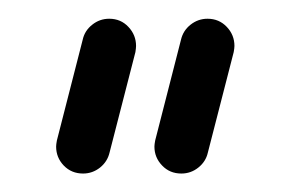

<svg xmlns="http://www.w3.org/2000/svg" viewBox="-20 -620 313 209"><path d="M235.2 -570Q235.2 -567.8 234.4 -563.3L206.3 -454.1Q204.1 -444.1 195.9 -437.6Q187.8 -431.1 177.4 -431.1Q164.8 -431.1 156.5 -439.8Q148.1 -448.5 148.1 -460.4Q148.1 -462.6 148.9 -467L177 -576.7Q179.3 -586.7 187.4 -593.1Q195.6 -599.6 205.9 -599.6Q218.5 -599.6 226.9 -590.7Q235.2 -581.9 235.2 -570ZM128.1 -570Q128.1 -567.8 127.4 -563.3L99.3 -454.1Q97 -444.1 88.9 -437.6Q80.7 -431.1 70.4 -431.1Q57.8 -431.1 49.4 -439.8Q41.1 -448.5 41.1 -460.4Q41.1 -462.6 41.9 -467L70 -576.7Q72.2 -586.7 80.4 -593.1Q88.5 -599.6 98.9 -599.6Q111.5 -599.6 119.8 -590.7Q128.1 -581.9 128.1 -570Z"/></svg>

Font: 26F Galaxy Hebrew Medium
Style: Regular
Weight: 500
Designer: C₂₉H₂₅N₃O₅
Version: Version 1.000